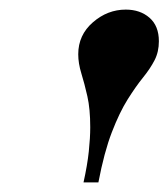

<svg xmlns="http://www.w3.org/2000/svg" viewBox="-20 -783 351 400"><path d="M154 -403Q162 -439 165 -467.5Q168 -496 168 -518Q168 -556 162 -582.5Q156 -609 149.5 -630Q143 -651 143 -670Q143 -710 173.5 -736.5Q204 -763 242 -763Q272 -763 291.5 -746Q311 -729 311 -697Q311 -675 302 -657.5Q293 -640 278 -621.5Q263 -603 246 -576Q229 -549 213 -507.5Q197 -466 185 -403Z"/></svg>

Font: Libre Bodoni
Style: Italic
Weight: 400
Italic angle: -13°
Designer: Pablo Impallari, Rodrigo Fuenzalida
Foundry: Impallari Type
Version: Version 2.005;gftools[0.9.23]